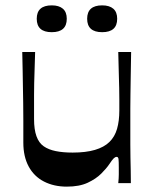

<svg xmlns="http://www.w3.org/2000/svg" viewBox="-20 -683 571 716"><path d="M229 13Q181 13 144 -6Q107 -25 87 -62Q67 -99 67 -151Q67 -197 67 -233Q67 -269 66.5 -299Q66 -329 65.5 -358Q65 -387 64.5 -418Q64 -449 63 -489H111Q110 -451 109 -423.5Q108 -396 107.5 -373Q107 -350 107 -329.5Q107 -309 107 -287.5Q107 -266 107 -239Q107 -200 116 -175Q125 -150 143 -137.5Q161 -125 188 -119.5Q215 -114 251 -114Q300 -114 334 -124Q368 -134 388 -153.5Q408 -173 416.5 -202.5Q425 -232 425 -271Q425 -292 425 -311.5Q425 -331 424.5 -354.5Q424 -378 423 -410.5Q422 -443 421 -489H469Q468 -438 467.5 -399.5Q467 -361 466.5 -331.5Q466 -302 466 -278.5Q466 -255 466 -235Q466 -215 466 -196Q466 -169 466 -144Q466 -119 466.5 -95Q467 -71 467.5 -47Q468 -23 468 0H421Q423 -18 423 -32.5Q423 -47 423 -58Q423 -81 422 -89.5Q421 -98 415 -98Q410 -98 404.5 -93Q399 -88 387 -70Q377 -55 357.5 -35.5Q338 -16 307 -1.5Q276 13 229 13ZM173 -563Q117 -563 117 -613Q117 -638 131 -650.5Q145 -663 173 -663Q200 -663 214.5 -650.5Q229 -638 229 -613Q229 -588 215 -575.5Q201 -563 173 -563ZM361 -563Q305 -563 305 -613Q305 -638 319 -650.5Q333 -663 361 -663Q388 -663 402.5 -650.5Q417 -638 417 -613Q417 -588 403 -575.5Q389 -563 361 -563Z"/></svg>

Font: Ojuju SemiBold
Style: Regular
Weight: 600
Designer: Chisaokwu Joboson, Mirko Velimirovic
Foundry: Udi Foundry
Version: Version 1.000